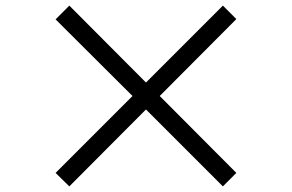

<svg xmlns="http://www.w3.org/2000/svg" viewBox="-20 -718 1040 684"><path d="M500 -328 774 -54 822 -102 549 -376 822 -650 774 -698 500 -424 227 -698 178 -649 452 -376 178 -102 227 -54Z"/></svg>

Font: Microsoft YaHei
Style: Regular
Weight: 400
Designer: Ryoko NISHIZUKA 西塚涼子 (kana, bopomofo & ideographs); Paul D. Hunt (Latin, Greek & Cyrillic); Sandoll Communications 산돌커뮤니
Foundry: Adobe
Version: Version 2.001;hotconv 1.0.111;makeotfexe 2.5.65597